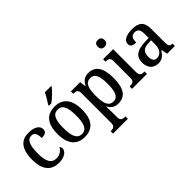

<svg xmlns="http://www.w3.org/2000/svg" viewBox="-26 -1507 2485 2485"><g transform="rotate(-45 1216.0 -265.0)"><path d="M266 10C381 10 431 -45 431 -90C431 -109 424 -122 413 -131C391 -88 347 -54 285 -54C195 -54 157 -126 157 -266C157 -443 198 -494 263 -494C320 -494 335 -441 335 -376C405 -376 431 -399 431 -444C431 -509 358 -547 262 -547C141 -547 48 -480 48 -265C48 -67 138 10 266 10Z M696 -619V-606H740C794 -644 873 -721 897 -756V-766H781C762 -721 724 -661 696 -619ZM739 10C887 10 965 -81 965 -269C965 -456 880 -547 742 -547C592 -547 515 -456 515 -269C515 -81 600 10 739 10ZM741 -44C656 -44 624 -122 624 -269C624 -417 655 -491 740 -491C825 -491 856 -417 856 -269C856 -122 826 -44 741 -44Z M1028 236H1299V192H1287C1251 192 1215 184 1215 125V39C1215 5 1214 -39 1212 -74H1216C1242 -23 1284 11 1353 11C1477 11 1543 -75 1543 -268C1543 -461 1476 -546 1354 -546C1282 -546 1240 -508 1213 -451H1209L1197 -536H1028V-492H1039C1077 -492 1109 -483 1109 -423V121C1109 183 1073 192 1037 192H1028ZM1330 -53C1241 -53 1215 -129 1215 -269C1215 -408 1241 -482 1330 -482C1405 -482 1435 -410 1435 -270C1435 -129 1405 -53 1330 -53Z M1744 -635C1778 -635 1807 -653 1807 -698C1807 -744 1778 -761 1744 -761C1709 -761 1683 -744 1683 -698C1683 -653 1709 -635 1744 -635ZM1611 0H1885V-44H1874C1832 -44 1801 -55 1801 -117V-536H1617V-492H1625C1665 -492 1696 -481 1696 -423V-113C1696 -55 1664 -44 1623 -44H1611Z M2087 10C2162 10 2191 -27 2230 -82H2238L2254 0H2396V-44H2393C2351 -44 2336 -60 2336 -116V-374C2336 -501 2276 -547 2158 -547C2059 -547 1982 -516 1982 -449C1982 -404 2013 -386 2074 -386C2074 -450 2088 -494 2151 -494C2218 -494 2230 -447 2230 -373V-314L2153 -311C2013 -306 1943 -257 1943 -151C1943 -41 2006 10 2087 10ZM2120 -52C2074 -52 2053 -85 2053 -146C2053 -223 2083 -263 2177 -268L2230 -271V-191C2230 -108 2187 -52 2120 -52Z"/></g></svg>

Font: Noto Serif Myanmar SemiCondensed Medium
Style: Regular
Weight: 500
Width: 4
Designer: Ben Mitchell and the Monotype Design Team
Foundry: Monotype Imaging Inc.
Version: Version 2.106